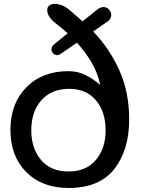

<svg xmlns="http://www.w3.org/2000/svg" viewBox="-20 -940 713 971"><path d="M326.2 -72.8Q416 -72.8 465.1 -131.3Q514.2 -189.9 514.2 -280.8Q514.2 -374.5 465.3 -432.6Q416.5 -490.7 330.1 -490.7Q240.2 -490.7 189.2 -432.9Q138.2 -375 138.2 -280.8Q138.2 -190.4 187 -131.6Q235.8 -72.8 326.2 -72.8ZM256.8 -920.4Q296.4 -920.4 335 -886.5Q373.5 -852.5 397.5 -832L472.2 -892.1Q480.5 -898.4 488.5 -901.4Q496.6 -904.3 503.4 -904.3Q520 -904.3 531.2 -891.8Q542.5 -879.4 542.5 -864.3Q542.5 -855.5 538.1 -846.7Q533.7 -837.9 523.9 -831.1L451.2 -780.8Q533.7 -695.3 583.5 -584.5Q633.3 -473.6 633.3 -336.9Q633.3 -181.2 558.1 -85.2Q482.9 10.7 326.2 10.7Q193.4 10.7 113 -69.6Q32.7 -149.9 32.7 -283.2Q32.7 -416 113 -498Q193.4 -580.1 325.2 -580.1Q375 -580.1 415.5 -559.1Q456.1 -538.1 486.8 -509.8Q474.1 -571.8 442.4 -625.2Q410.6 -678.7 369.1 -724.1L285.6 -666.5Q281.7 -664.1 277.6 -662.6Q273.4 -661.1 269.5 -661.1Q258.3 -661.1 249.3 -669.7Q240.2 -678.2 240.2 -689.9Q240.2 -696.3 243.9 -703.9Q247.6 -711.4 255.9 -717.8L322.3 -771.5Q299.8 -792 259.3 -824Q218.8 -856 218.8 -889.6Q218.8 -904.8 230 -912.6Q241.2 -920.4 256.8 -920.4Z"/></svg>

Font: Cutive
Style: Regular
Weight: 400
Designer: Vernon Adams
Version: Version 1.002